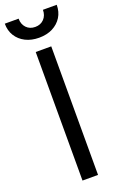

<svg xmlns="http://www.w3.org/2000/svg" viewBox="-190 -973 644 1021"><g transform="rotate(-20 132.0 -462.5)"><path d="M175.8 -727.5V0H87.9V-727.5ZM131.8 -792.5Q88.4 -792.5 55.2 -809.3Q22 -826.2 3.4 -856Q-15.1 -885.7 -15.1 -925.3H63Q63 -893.6 82 -873.5Q101.1 -853.5 131.8 -853.5Q162.6 -853.5 181.6 -873.5Q200.7 -893.6 200.7 -925.3H278.8Q278.8 -885.7 260.3 -856Q241.7 -826.2 208.7 -809.3Q175.8 -792.5 131.8 -792.5Z"/></g></svg>

Font: Inter
Style: Regular
Weight: 400
Designer: Rasmus Andersson
Foundry: rsms
Version: Version 4.000;git-8c9346024